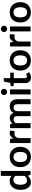

<svg xmlns="http://www.w3.org/2000/svg" viewBox="1980 -2764 791 4792"><g transform="rotate(-90 2376.0 -367.5)"><path d="M382.8 -151.9V-381.8Q360.8 -408.2 337.4 -418Q311.5 -428.7 284.2 -428.7Q257.3 -428.7 233.4 -418Q210.9 -407.7 194.8 -386.7Q178.2 -364.3 170.4 -332.5Q162.1 -298.3 162.1 -254.9Q162.1 -210 169.4 -179.2Q175.8 -149.4 189.9 -127.9Q202.6 -107.9 223.1 -99.6Q244.1 -90.3 266.6 -90.3Q304.7 -90.3 332 -106.4Q358.4 -122.1 382.8 -151.9ZM382.8 -743.2H506.3V0H431.2Q406.2 0 399.9 -22.5L389.6 -71.8Q359.9 -37.6 318.4 -14.6Q278.3 7.3 224.6 7.3Q181.6 7.3 147.5 -9.8Q112.3 -27.3 87.4 -61Q61.5 -94.2 48.3 -143.1Q34.7 -191.4 34.7 -254.9Q34.7 -314.9 49.8 -360.8Q66.4 -411.1 94.7 -445.8Q124.5 -482.4 164.1 -502.4Q203.6 -522.5 254.9 -522.5Q296.9 -522.5 328.6 -508.8Q358.9 -495.6 382.8 -472.7Z M855.5 -521Q913.1 -521 959.5 -502.4Q1006.8 -482.9 1039.6 -450.2Q1071.8 -417.5 1090.3 -367.2Q1108.4 -318.8 1108.4 -257.3Q1108.4 -195.8 1090.3 -147.5Q1071.8 -97.7 1039.6 -64Q1007.3 -30.8 959.5 -11.2Q913.1 7.3 855.5 7.3Q797.4 7.3 751 -11.2Q703.1 -30.3 670.9 -64Q637.7 -98.1 619.1 -147.5Q601.1 -193.8 601.1 -257.3Q601.1 -320.8 619.1 -367.2Q637.7 -417 670.9 -450.2Q703.6 -483.4 751 -502.4Q797.4 -521 855.5 -521ZM855.5 -87.4Q918.9 -87.4 950.2 -130.4Q981 -172.9 981 -256.3Q981 -339.8 950.2 -382.8Q919.4 -426.3 855.5 -426.3Q790 -426.3 759.3 -382.8Q728 -339.4 728 -256.3Q728 -172.9 759.3 -130.9Q790 -87.4 855.5 -87.4Z M1311.5 -481.9 1319.3 -423.8Q1344.7 -471.7 1376 -496.6Q1408.2 -522.5 1454.1 -522.5Q1489.7 -522.5 1511.2 -506.8L1502.9 -414.6Q1500.5 -405.8 1496.1 -401.9Q1490.7 -397.9 1482.9 -397.9Q1476.6 -397.9 1460.9 -400.4Q1444.8 -402.8 1432.1 -402.8Q1411.6 -402.8 1395.5 -397Q1380.4 -391.6 1367.2 -379.9Q1354 -368.2 1344.7 -352.5Q1332.5 -331.5 1326.2 -315.9V0H1202.6V-513.2H1274.9Q1293.9 -513.2 1301.8 -506.3Q1309.1 -499.5 1311.5 -481.9Z M1698.7 0H1575.2V-513.2H1650.9Q1674.8 -513.2 1682.1 -490.7L1689.9 -452.6Q1700.7 -464.8 1718.8 -480Q1733.4 -493.2 1750 -501.5Q1770 -511.7 1786.1 -516.1Q1804.2 -521 1828.1 -521Q1877.4 -521 1908.2 -495.1Q1938 -469.7 1954.6 -424.8Q1965.8 -449.7 1984.9 -469.2Q2004.4 -488.8 2023.9 -498.5Q2049.3 -511.2 2070.3 -515.6Q2095.7 -521 2118.7 -521Q2159.7 -521 2194.3 -507.8Q2226.1 -495.6 2249.5 -470.2Q2272.5 -444.8 2284.2 -409.2Q2295.9 -371.1 2295.9 -326.7V0H2172.4V-326.7Q2172.4 -376 2150.9 -400.4Q2129.4 -424.8 2087.9 -424.8Q2068.4 -424.8 2052.7 -418.5Q2035.6 -412.1 2023.9 -399.9Q2011.2 -387.2 2004.9 -369.1Q1997.6 -348.1 1997.6 -326.7V0H1873.5V-326.7Q1873.5 -377.9 1853 -401.4Q1831.5 -424.8 1792 -424.8Q1766.1 -424.8 1742.2 -412.1Q1719.7 -399.4 1698.7 -375.5Z M2416.5 -513.2H2540.5V0H2416.5ZM2557.6 -662.6Q2557.6 -645.5 2551.3 -632.3Q2544.9 -618.2 2534.2 -607.9Q2522.5 -597.2 2508.8 -591.3Q2495.6 -585 2477.5 -585Q2460.9 -585 2447.8 -591.3Q2432.6 -597.7 2422.4 -607.9Q2412.1 -618.2 2406.2 -632.3Q2399.4 -647 2399.4 -662.6Q2399.4 -678.7 2406.2 -693.4Q2412.6 -708.5 2422.4 -718.3Q2432.1 -728 2447.8 -735.4Q2462.9 -741.7 2477.5 -741.7Q2493.7 -741.7 2508.8 -735.4Q2522.9 -728.5 2534.2 -718.3Q2544.4 -708 2551.3 -693.4Q2557.6 -680.2 2557.6 -662.6Z M2837.4 7.8Q2769.5 7.8 2734.9 -29.8Q2698.7 -67.4 2698.7 -133.8V-420.4H2646.5Q2635.7 -420.4 2629.4 -426.8Q2622.6 -433.6 2622.6 -446.3V-495.6L2705.1 -508.8L2731 -648.9Q2733.4 -659.2 2740.2 -664.6Q2747.1 -669.9 2758.3 -669.9H2822.3V-508.3H2959.5V-420.4H2822.3V-142.6Q2822.3 -118.7 2834.5 -105Q2845.7 -91.3 2866.7 -91.3Q2876.5 -91.3 2885.7 -94.7Q2893.1 -97.2 2899.4 -100.1L2909.7 -106Q2914.6 -108.4 2918.5 -108.4Q2923.3 -108.4 2927.2 -106Q2931.6 -102.5 2935.1 -97.7L2972.2 -37.6Q2943.8 -14.2 2910.2 -3.4Q2874 7.8 2837.4 7.8Z M3265.1 -521Q3322.8 -521 3369.1 -502.4Q3416.5 -482.9 3449.2 -450.2Q3481.4 -417.5 3500 -367.2Q3518.1 -318.8 3518.1 -257.3Q3518.1 -195.8 3500 -147.5Q3481.4 -97.7 3449.2 -64Q3417 -30.8 3369.1 -11.2Q3322.8 7.3 3265.1 7.3Q3207 7.3 3160.6 -11.2Q3112.8 -30.3 3080.6 -64Q3047.4 -98.1 3028.8 -147.5Q3010.7 -193.8 3010.7 -257.3Q3010.7 -320.8 3028.8 -367.2Q3047.4 -417 3080.6 -450.2Q3113.3 -483.4 3160.6 -502.4Q3207 -521 3265.1 -521ZM3265.1 -87.4Q3328.6 -87.4 3359.9 -130.4Q3390.6 -172.9 3390.6 -256.3Q3390.6 -339.8 3359.9 -382.8Q3329.1 -426.3 3265.1 -426.3Q3199.7 -426.3 3168.9 -382.8Q3137.7 -339.4 3137.7 -256.3Q3137.7 -172.9 3168.9 -130.9Q3199.7 -87.4 3265.1 -87.4Z M3721.2 -481.9 3729 -423.8Q3754.4 -471.7 3785.6 -496.6Q3817.9 -522.5 3863.8 -522.5Q3899.4 -522.5 3920.9 -506.8L3912.6 -414.6Q3910.2 -405.8 3905.8 -401.9Q3900.4 -397.9 3892.6 -397.9Q3886.2 -397.9 3870.6 -400.4Q3854.5 -402.8 3841.8 -402.8Q3821.3 -402.8 3805.2 -397Q3790 -391.6 3776.9 -379.9Q3763.7 -368.2 3754.4 -352.5Q3742.2 -331.5 3735.8 -315.9V0H3612.3V-513.2H3684.6Q3703.6 -513.2 3711.4 -506.3Q3718.8 -499.5 3721.2 -481.9Z M3988.8 -513.2H4112.8V0H3988.8ZM4129.9 -662.6Q4129.9 -645.5 4123.5 -632.3Q4117.2 -618.2 4106.4 -607.9Q4094.7 -597.2 4081.1 -591.3Q4067.9 -585 4049.8 -585Q4033.2 -585 4020 -591.3Q4004.9 -597.7 3994.6 -607.9Q3984.4 -618.2 3978.5 -632.3Q3971.7 -647 3971.7 -662.6Q3971.7 -678.7 3978.5 -693.4Q3984.9 -708.5 3994.6 -718.3Q4004.4 -728 4020 -735.4Q4035.2 -741.7 4049.8 -741.7Q4065.9 -741.7 4081.1 -735.4Q4095.2 -728.5 4106.4 -718.3Q4116.7 -708 4123.5 -693.4Q4129.9 -680.2 4129.9 -662.6Z M4465.8 -521Q4523.4 -521 4569.8 -502.4Q4617.2 -482.9 4649.9 -450.2Q4682.1 -417.5 4700.7 -367.2Q4718.8 -318.8 4718.8 -257.3Q4718.8 -195.8 4700.7 -147.5Q4682.1 -97.7 4649.9 -64Q4617.7 -30.8 4569.8 -11.2Q4523.4 7.3 4465.8 7.3Q4407.7 7.3 4361.3 -11.2Q4313.5 -30.3 4281.2 -64Q4248 -98.1 4229.5 -147.5Q4211.4 -193.8 4211.4 -257.3Q4211.4 -320.8 4229.5 -367.2Q4248 -417 4281.2 -450.2Q4314 -483.4 4361.3 -502.4Q4407.7 -521 4465.8 -521ZM4465.8 -87.4Q4529.3 -87.4 4560.5 -130.4Q4591.3 -172.9 4591.3 -256.3Q4591.3 -339.8 4560.5 -382.8Q4529.8 -426.3 4465.8 -426.3Q4400.4 -426.3 4369.6 -382.8Q4338.4 -339.4 4338.4 -256.3Q4338.4 -172.9 4369.6 -130.9Q4400.4 -87.4 4465.8 -87.4Z"/></g></svg>

Font: Lato-SemiBold
Style: Bold
Weight: 500
Designer: Lukasz Dziedzic with Adam Twardoch and Botio Nikoltchev
Foundry: tyPoland Lukasz Dziedzic
Version: ""